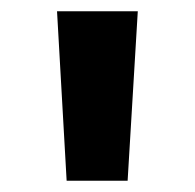

<svg xmlns="http://www.w3.org/2000/svg" viewBox="-20 -790 345 340"><path d="M98 -470 81 -770H224L206 -470Z"/></svg>

Font: M PLUS 1 Thin SemiBold
Style: Regular
Weight: 600
Version: Version 1.001